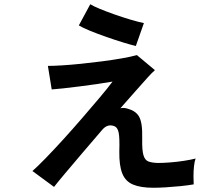

<svg xmlns="http://www.w3.org/2000/svg" viewBox="-20 -841 1040 906"><path d="M704 45Q644 45 608 30Q572 15 557 -22.5Q542 -60 543 -126Q545 -191 540 -215Q535 -239 521 -245Q488 -259 462 -228Q412 -170 366.5 -116.5Q321 -63 286.5 -22Q252 19 235 41L133 -34Q157 -55 195 -94Q233 -133 278 -182.5Q323 -232 367.5 -283.5Q412 -335 450 -380Q488 -425 511 -456Q483 -451 442 -445Q401 -439 357.5 -433.5Q314 -428 278 -424Q242 -420 224 -419L206 -530Q231 -530 272 -532.5Q313 -535 362 -540Q411 -545 461 -551.5Q511 -558 554 -565.5Q597 -573 626 -581L711 -510Q700 -501 676 -474.5Q652 -448 619 -410.5Q586 -373 548 -330Q562 -334 581.5 -328.5Q601 -323 613 -315Q627 -306 635.5 -292Q644 -278 648 -252.5Q652 -227 651 -183Q650 -132 657 -108.5Q664 -85 680.5 -79Q697 -73 724 -72Q749 -72 782 -74.5Q815 -77 847.5 -82Q880 -87 903 -93Q898 -80 895.5 -57Q893 -34 893 -10Q893 14 894 29Q865 34 830 37.5Q795 41 762 43Q729 45 704 45ZM621 -624Q599 -629 561.5 -640.5Q524 -652 482.5 -666.5Q441 -681 405.5 -695.5Q370 -710 352 -721L406 -821Q420 -812 451.5 -799Q483 -786 521.5 -772.5Q560 -759 597 -748Q634 -737 659 -732Z"/></svg>

Font: Zen Kaku Gothic New
Style: Bold
Weight: 700
Designer: Yoshimichi Ohira
Foundry: Positype
Version: Version 1.002